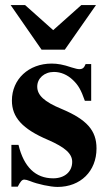

<svg xmlns="http://www.w3.org/2000/svg" viewBox="-20 -724 429 758"><path d="M340 -326V-471H318C312 -456 306 -451 293 -451C287 -451 278 -453 262 -458C230 -469 207 -473 184 -473C93 -473 27 -411 27 -327C27 -261 68 -215 169 -172C238 -142 265 -117 265 -85C265 -46 235 -20 190 -20C120 -20 74 -65 53 -152H25V13H50C61 -8 67 -15 76 -15C81 -15 89 -13 99 -9C128 3 179 14 207 14C298 14 361 -48 361 -138C361 -209 323 -252 223 -294C155 -322 127 -348 127 -382C127 -415 155 -440 193 -440C220 -440 246 -429 268 -408C289 -388 300 -369 315 -326ZM359 -704H301L190 -605L79 -704H22L144 -528H236Z"/></svg>

Font: XITS
Style: Bold
Weight: 700
Designer: MicroPress Inc., with final additions and corrections provided by Coen Hoffman, Elsevier (retired)
Version: Version 1.302